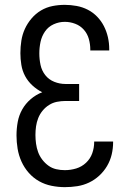

<svg xmlns="http://www.w3.org/2000/svg" viewBox="-20 -763 540 791"><path d="M247 8Q220 8 192.5 2.5Q165 -3 141 -16.5Q117 -30 98.5 -51Q80 -72 68.5 -97.5Q57 -123 52.5 -150.5Q48 -178 48 -205Q48 -233 53 -260.5Q58 -288 71.5 -312Q85 -336 106.5 -354.5Q128 -373 154 -383Q132 -394 113.5 -411Q95 -428 83.5 -449.5Q72 -471 68 -495.5Q64 -520 64 -544Q64 -570 68 -595.5Q72 -621 82.5 -644Q93 -667 110 -687Q127 -707 149 -720Q171 -733 196 -738Q221 -743 247 -743Q271 -743 295.5 -738.5Q320 -734 341.5 -723Q363 -712 380 -694.5Q397 -677 408 -655.5Q419 -634 424.5 -610Q430 -586 430 -561V-555H352V-559Q352 -581 346 -602.5Q340 -624 325.5 -640.5Q311 -657 290 -665Q269 -673 247 -673Q223 -673 201 -663Q179 -653 165.5 -633.5Q152 -614 147 -590.5Q142 -567 142 -543Q142 -519 147 -495.5Q152 -472 166.5 -453.5Q181 -435 203.5 -426Q226 -417 250 -417H306V-347H250Q232 -347 214.5 -343.5Q197 -340 182 -330.5Q167 -321 155.5 -307Q144 -293 137.5 -276.5Q131 -260 128.5 -242.5Q126 -225 126 -207Q126 -189 128.5 -171Q131 -153 137 -136.5Q143 -120 154 -105.5Q165 -91 179.5 -80.5Q194 -70 211.5 -66Q229 -62 247 -62Q271 -62 294 -69Q317 -76 334.5 -92.5Q352 -109 360 -131.5Q368 -154 368 -178V-180H446V-177Q446 -151 440 -126Q434 -101 421 -79Q408 -57 389 -39.5Q370 -22 347 -11Q324 0 298.5 4Q273 8 247 8Z"/></svg>

Font: HulyMono
Style: Regular
Weight: 400
Monospace: yes
Designer: Belleve Invis
Foundry: Belleve Invis
Version: Version 33.2.5; ttfautohint (v1.8.4)